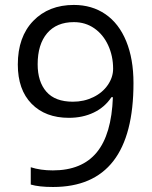

<svg xmlns="http://www.w3.org/2000/svg" viewBox="-20 -744 612 774"><path d="M518.1 -409.2Q518.1 9.8 193.8 9.8Q137.2 9.8 104 0V-69.8Q143.1 -57.1 192.9 -57.1Q310.1 -57.1 369.9 -129.6Q429.7 -202.1 435.1 -352.1H429.2Q402.3 -311.5 357.9 -290.3Q313.5 -269 257.8 -269Q163.1 -269 107.4 -325.7Q51.8 -382.3 51.8 -483.9Q51.8 -595.2 114 -659.7Q176.3 -724.1 277.8 -724.1Q350.6 -724.1 405 -686.8Q459.5 -649.4 488.8 -577.9Q518.1 -506.3 518.1 -409.2ZM277.8 -654.8Q208 -654.8 169.9 -609.9Q131.8 -564.9 131.8 -484.9Q131.8 -414.6 167 -374.3Q202.1 -334 273.9 -334Q318.4 -334 355.7 -352.1Q393.1 -370.1 414.6 -401.4Q436 -432.6 436 -466.8Q436 -518.1 416 -561.5Q396 -605 360.1 -629.9Q324.2 -654.8 277.8 -654.8Z"/></svg>

Font: f02698313
Style: Regular
Weight: 400
Foundry: Ascender Corporation
Version: Version 1.10